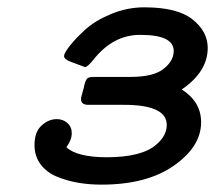

<svg xmlns="http://www.w3.org/2000/svg" viewBox="-20 -498 612 524"><path d="M74.2 -102.1Q74.2 -138.2 93.5 -155.5Q112.8 -172.9 134.8 -172.9Q151.9 -172.9 163.8 -162.4Q175.8 -151.9 175.8 -134.8Q175.8 -115.7 161.1 -96.2Q189.9 -69.3 270 -68.8Q368.2 -68.8 407.2 -104Q435.1 -127.9 435.1 -157.2Q435.1 -212.4 315.9 -211.9H221.2Q201.2 -211.9 201.2 -227.1Q201.2 -231 202.6 -236.6Q204.1 -242.2 206.5 -250.5Q209 -258.8 210 -265.1Q213.9 -280.3 218.5 -284.2Q223.1 -288.1 236.8 -288.1H335.9Q398.9 -288.1 426.5 -310.1Q454.1 -332 454.1 -358.9Q454.1 -402.8 363.8 -402.8H361.8Q288.6 -402.8 234.9 -335Q218.8 -314.9 211.9 -314.9Q210.9 -314.9 173.8 -329.1Q154.8 -335.9 154.8 -345.2Q154.8 -353 170.9 -373.5Q187 -394 213.6 -418Q240.2 -441.9 283.7 -460Q327.1 -478 374 -478Q463.9 -478 505.4 -445.1Q546.9 -412.1 546.9 -367.2Q546.9 -302.2 476.1 -253.9Q529.3 -219.7 528.8 -164.1Q528.8 -98.1 454.8 -46.1Q380.9 5.9 256.8 5.9Q224.6 5.9 194.8 1Q165 -3.9 136.5 -15.4Q107.9 -26.9 91.1 -49.1Q74.2 -71.3 74.2 -102.1Z"/></svg>

Font: CMU Concrete
Style: BoldItalic
Weight: 700
Italic angle: -14.04°
Version: Version 0.7.0